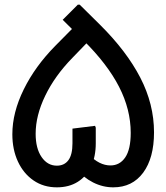

<svg xmlns="http://www.w3.org/2000/svg" viewBox="-20 -785 714 824"><path d="M466 19Q421 19 379.5 -2Q338 -23 305 -62L361 -122Q406 -75 454 -75Q494 -75 517.5 -109.5Q541 -144 541 -215Q541 -315 491 -412.5Q441 -510 338 -612L249 -700L314 -765H322L409 -679Q523 -566 582 -452Q641 -338 641 -217Q641 -107 594.5 -44Q548 19 466 19ZM224 19Q167 19 124 -10.5Q81 -40 57 -91.5Q33 -143 33 -209Q33 -302 82 -401.5Q131 -501 218 -589L305 -677L377 -626L290 -536Q215 -459 174 -374Q133 -289 133 -211Q133 -148 158.5 -111Q184 -74 224 -74Q256 -74 273.5 -97.5Q291 -121 291 -170V-233L388 -245L391 -237V-170Q391 -113 371 -70.5Q351 -28 313.5 -4.5Q276 19 224 19Z"/></svg>

Font: Fustat SemiBold
Style: Regular
Weight: 600
Designer: Mohamed Gaber, Khaled Hosny, Laura Garcia Mut
Foundry: Kief Type Foundry, Alif Type Foundry, Hard Type Foundry
Version: Version 1.007